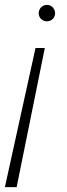

<svg xmlns="http://www.w3.org/2000/svg" viewBox="-32 -564 273 784"><path d="M-12 200H36L151 -368H113ZM126 -510C126 -491 141 -477 160 -477C178 -477 193 -491 193 -510C193 -529 178 -544 160 -544C141 -544 126 -529 126 -510Z"/></svg>

Font: Nacelle UltraLight
Style: Italic
Weight: 200
Italic angle: -12°
Designer: Sora Sagano
Foundry: Sora Sagano
Version: Version 1.000;FEAKit 1.0